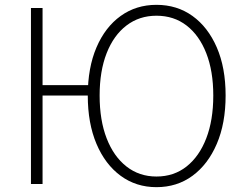

<svg xmlns="http://www.w3.org/2000/svg" viewBox="-20 -761 1013 794"><path d="M108 0V-728H156V-409H366V-366H156V0ZM627 13Q543 13 479 -34Q415 -81 379 -166Q343 -251 343 -366Q343 -481 379 -565Q415 -649 479 -695Q543 -741 627 -741Q712 -741 776 -695Q840 -649 876.5 -565Q913 -481 913 -366Q913 -251 876.5 -166Q840 -81 776 -34Q712 13 627 13ZM627 -31Q699 -31 751.5 -72.5Q804 -114 833 -189Q862 -264 862 -366Q862 -467 833 -541Q804 -615 751.5 -655.5Q699 -696 627 -696Q556 -696 503 -655.5Q450 -615 421 -541Q392 -467 392 -366Q392 -264 421 -189Q450 -114 503 -72.5Q556 -31 627 -31Z"/></svg>

Font: Noto Sans TC ExtraLight
Style: Regular
Weight: 250
Designer: Ryoko NISHIZUKA  (kana, bopomofo & ideographs); Paul D. Hunt (Latin, Greek & Cyrillic); Sandoll Communications , Soo-you
Foundry: Adobe
Version: Version 2.004-H2;hotconv 1.0.118;makeotfexe 2.5.65603